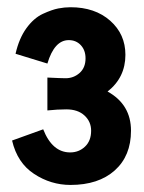

<svg xmlns="http://www.w3.org/2000/svg" viewBox="-20 -903 403 536"><path d="M13.7 -510.7 100.6 -542Q126 -477.5 175.8 -477.5Q200.2 -477.5 217.3 -493.7Q234.4 -509.8 234.4 -538.1Q234.4 -563.5 215.8 -580.6Q197.3 -597.7 165 -597.7Q140.6 -597.7 112.3 -594.7V-686.5Q151.4 -684.6 163.1 -684.6Q185.5 -684.6 202.1 -699.2Q218.8 -713.9 218.8 -740.2Q218.8 -762.7 205.6 -776.9Q192.4 -791 171.9 -791Q131.8 -791 112.3 -725.6L23.4 -752.9Q33.2 -795.9 53.7 -824.2Q74.2 -852.5 99.6 -864.3Q125 -876 142.6 -879.4Q160.2 -882.8 176.8 -882.8Q245.1 -882.8 287.6 -845.2Q330.1 -807.6 330.1 -750Q330.1 -686.5 280.3 -647.5Q345.7 -611.3 345.7 -538.1Q345.7 -467.8 300.3 -427.2Q254.9 -386.7 176.8 -386.7Q122.1 -386.7 75.2 -417.5Q28.3 -448.2 13.7 -510.7Z"/></svg>

Font: Gothic A1 Black
Style: Regular
Weight: 900
Version: Version 2.50